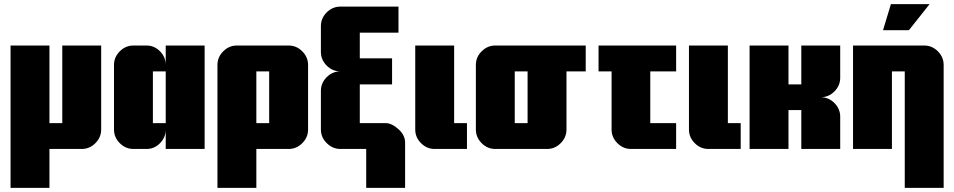

<svg xmlns="http://www.w3.org/2000/svg" viewBox="-20 -720 4612 928"><path d="M469 -500V-94Q469 -56 441 -28Q413 0 375 0H219V188H31V-500H219V-125H281V-500Z M969 0H781V-94Q781 -56 753.5 -28Q726 0 688 0H625Q587 0 559 -28Q531 -56 531 -94V-406Q531 -444 559 -472Q587 -500 625 -500H688Q726 -500 753.5 -472Q781 -444 781 -406V-500H969ZM781 -375H719V-125H781Z M1469 -406V-94Q1469 -56 1441 -28Q1413 0 1375 0H1219V188H1031V-406Q1031 -444 1059 -472Q1087 -500 1125 -500H1375Q1413 -500 1441 -472Q1469 -444 1469 -406ZM1281 -125V-375H1219V-125Z M1719 -125H1844Q1873 -125 1905.5 -96Q1938 -67 1938 -31V188H1750V0H1625Q1588 0 1559.5 -28Q1531 -56 1531 -94V-281Q1531 -319 1559 -347Q1587 -375 1625 -375Q1587 -375 1559 -403Q1531 -431 1531 -469V-594Q1531 -632 1559 -660Q1587 -688 1625 -688H1906V-562H1719V-438H1875V-312H1719Z M2237 -125V0H2081Q2043 0 2015 -28Q1987 -56 1987 -94V-500H2175V-125Z M2530 -125V-375H2468V-125ZM2811 -500V-375H2718V-94Q2718 -56 2690 -28Q2662 0 2624 0H2374Q2336 0 2308 -28Q2280 -56 2280 -94V-406Q2280 -444 2308 -472Q2336 -500 2374 -500Z M3248 0H3030Q2992 0 2964 -28Q2936 -56 2936 -94V-375H2873V-500H3248V-375H3123V-125H3248Z M3560 -125V0H3404Q3366 0 3338 -28Q3310 -56 3310 -94V-500H3498V-125Z M4041 0H3853V-188H3791V0H3603V-500H3791V-312H3853V-500H4041V-344Q4041 -306 4013 -278Q3985 -250 3947 -250Q3985 -250 4013 -222Q4041 -194 4041 -156Z M4473 -700 4373 -574H4248L4286 -700ZM4541 -406V188H4353V-375H4291V0H4103V-500H4447Q4485 -500 4513 -472Q4541 -444 4541 -406Z"/></svg>

Font: CostaRica
Style: Normal
Weight: 900
Version: Version 1.3